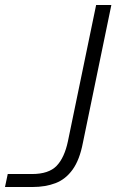

<svg xmlns="http://www.w3.org/2000/svg" viewBox="-47 -749 466 769"><path d="M-27 0 -16 -52H81Q148 -52 179.5 -84.5Q211 -117 225 -183L338 -729H399L285 -177Q272 -109 244 -70Q216 -31 175.5 -15.5Q135 0 83 0Z"/></svg>

Font: Mona Sans ExtraLight Light
Style: Italic
Weight: 300
Italic angle: -11.6951°
Version: Version 2.000